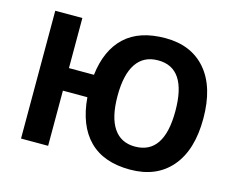

<svg xmlns="http://www.w3.org/2000/svg" viewBox="-101 -875 1273 1036"><g transform="rotate(15 535.0 -357.5)"><path d="M693.8 -117.2Q856 -117.2 856 -358.4Q856 -599.6 695.8 -599.1Q615.7 -599.1 574.5 -538.1Q533.2 -477.1 533.2 -357.9Q533.2 -238.8 574.2 -178Q615.2 -117.2 693.8 -117.2ZM377.9 -308.1H241.2V0H89.8V-713.9H241.2V-434.1H380.9Q397.5 -575.2 477.8 -650.1Q558.1 -725.1 703.6 -725.1Q849.1 -725.1 930.7 -629.4Q1012.2 -533.7 1012.2 -357.9Q1012.2 -182.1 929.9 -86.2Q847.7 9.8 700.2 9.8Q552.7 9.8 471.7 -71.5Q390.6 -152.8 377.9 -308.1Z"/></g></svg>

Font: OpenSans-Bold
Style: Bold
Weight: 700
Foundry: Ascender Corporation
Version: Version 1.10